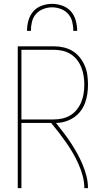

<svg xmlns="http://www.w3.org/2000/svg" viewBox="-20 -975 540 995"><path d="M72 0V-735H259Q284 -735 309 -729.5Q334 -724 355.5 -711Q377 -698 393 -678Q409 -658 419 -635Q429 -612 432.5 -587Q436 -562 436 -536Q436 -512 432.5 -488Q429 -464 420.5 -441Q412 -418 397 -398.5Q382 -379 361.5 -365.5Q341 -352 317.5 -345Q294 -338 270 -338Q290 -313 309.5 -287.5Q329 -262 346.5 -235.5Q364 -209 379.5 -181Q395 -153 407.5 -123.5Q420 -94 428 -63Q436 -32 436 0H417Q417 -32 408.5 -63.5Q400 -95 387 -124.5Q374 -154 358 -181.5Q342 -209 323.5 -235.5Q305 -262 285.5 -287.5Q266 -313 245 -338H91V0ZM91 -356H259Q281 -356 303.5 -361Q326 -366 345.5 -378Q365 -390 379 -408Q393 -426 401.5 -447Q410 -468 413.5 -491Q417 -514 417 -536Q417 -559 413.5 -581.5Q410 -604 401.5 -625.5Q393 -647 379 -665Q365 -683 345.5 -695Q326 -707 303.5 -712Q281 -717 259 -717H91ZM120 -815Q120 -842 127.5 -869Q135 -896 152.5 -916Q170 -936 196.5 -945.5Q223 -955 250 -955Q277 -955 303.5 -945.5Q330 -936 347.5 -916Q365 -896 372.5 -869Q380 -842 380 -815H360Q360 -838 354.5 -861.5Q349 -885 333.5 -902.5Q318 -920 295.5 -928.5Q273 -937 250 -937Q227 -937 204.5 -928.5Q182 -920 166.5 -902.5Q151 -885 145.5 -861.5Q140 -838 140 -815Z"/></svg>

Font: Iosevka Curly Thin
Style: Regular
Weight: 100
Monospace: yes
Designer: Belleve Invis
Foundry: Belleve Invis
Version: Version 22.1.2; ttfautohint (v1.8.4)